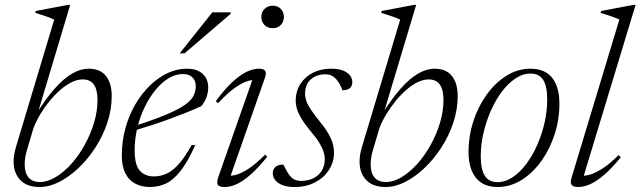

<svg xmlns="http://www.w3.org/2000/svg" viewBox="-20 -740 2569 770"><path d="M88.5 -139.5Q83.5 -123 81.2 -108Q79 -93 79 -80Q79 -46.5 94.5 -28.2Q110 -10 140 -10Q170.5 -10 203 -29.5Q235.5 -49 265.5 -82.2Q295.5 -115.5 319.2 -158.2Q343 -201 357 -247.2Q371 -293.5 371 -339Q371 -380 356.5 -400.8Q342 -421.5 311 -421.5Q290.5 -421.5 267.8 -410.5Q245 -399.5 222.5 -380Q200 -360.5 179.5 -335.5Q159 -310.5 142 -282.5Q125 -254.5 114 -225.5ZM197.5 -661.5Q188 -666 175.8 -670.5Q163.5 -675 149.8 -679.5Q136 -684 121.5 -688.5L123.5 -696L253.5 -720.5H261.5L127 -271.5L121.5 -276.5Q162 -342.5 198.8 -384Q235.5 -425.5 269.5 -445Q303.5 -464.5 335 -464.5Q382 -464.5 405 -435.2Q428 -406 428 -355Q428 -301 410.5 -248.2Q393 -195.5 363 -149Q333 -102.5 295.5 -66.8Q258 -31 217.8 -10.5Q177.5 10 139 10Q87.5 10 61 -18.2Q34.5 -46.5 34.5 -92.5Q34.5 -106.5 37 -120.8Q39.5 -135 44 -150.5Z M713 -443Q683.5 -443 655.5 -425.8Q627.5 -408.5 603 -378.5Q578.5 -348.5 559.8 -309.5Q541 -270.5 530.5 -226.5Q520 -182.5 520 -137.5Q520 -78 541 -55.2Q562 -32.5 597 -32.5Q622.5 -32.5 646.8 -43Q671 -53.5 696 -81Q721 -108.5 748.5 -158.5L763 -158Q733 -91.5 704.5 -55Q676 -18.5 646 -4.2Q616 10 581.5 10Q548.5 10 523 -3.2Q497.5 -16.5 483 -44.5Q468.5 -72.5 468.5 -116Q468.5 -173.5 483 -226Q497.5 -278.5 523 -322Q548.5 -365.5 581.8 -397.5Q615 -429.5 652.5 -447Q690 -464.5 728 -464.5Q758.5 -464.5 777.5 -454.5Q796.5 -444.5 805.8 -427.5Q815 -410.5 815 -390.5Q815 -369.5 808 -350Q801 -330.5 787.5 -314.5Q763 -303 731.5 -290.2Q700 -277.5 664.5 -264.5Q629 -251.5 591.8 -239.2Q554.5 -227 518 -216L519 -234.5Q578.5 -253.5 620.2 -269.8Q662 -286 689.2 -300.2Q716.5 -314.5 732 -327.5Q747.5 -340.5 754.5 -353Q761.5 -365.5 763.5 -378.5Q767 -396.5 762.8 -411Q758.5 -425.5 746.2 -434.2Q734 -443 713 -443ZM700.5 -526 831.5 -690.5H905.5L905 -684.5L720 -526Z M855.5 -30 997 -433.5 1010 -419Q994 -421.5 972 -414.5Q950 -407.5 920.8 -386.8Q891.5 -366 854.5 -326L845.5 -334.5Q882.5 -384.5 913.8 -412.8Q945 -441 970.8 -452.8Q996.5 -464.5 1017 -464.5Q1038 -464.5 1043.5 -455.8Q1049 -447 1042.5 -428L899.5 -19.5L888 -36Q903 -33 925 -38.5Q947 -44 976.5 -63.2Q1006 -82.5 1043.5 -120L1051.5 -111Q1014 -65 983.5 -38.5Q953 -12 928 -1Q903 10 882 10Q858 10 853.2 0.5Q848.5 -9 855.5 -30ZM1028 -672.5Q1028 -685 1033.8 -695Q1039.5 -705 1049.8 -711Q1060 -717 1073.5 -717Q1094.5 -717 1106.5 -704Q1118.5 -691 1118.5 -672.5Q1118.5 -660 1113 -649.5Q1107.5 -639 1097.5 -633Q1087.5 -627 1073.5 -627Q1052.5 -627 1040.2 -640.2Q1028 -653.5 1028 -672.5Z M1116 -80Q1120.5 -73 1125.5 -62.5Q1130.5 -52 1139.5 -39Q1149 -26 1160.8 -20.2Q1172.5 -14.5 1187 -14.5Q1215 -14.5 1236.5 -25Q1258 -35.5 1270.2 -55.2Q1282.5 -75 1282.5 -101.5Q1282.5 -116.5 1277.2 -132.5Q1272 -148.5 1259.8 -168.5Q1247.5 -188.5 1224.5 -215.5Q1202 -242.5 1189.2 -263.8Q1176.5 -285 1171.2 -302.5Q1166 -320 1166 -336.5Q1166 -374.5 1184.8 -403.5Q1203.5 -432.5 1235.5 -448.5Q1267.5 -464.5 1307 -464.5Q1337 -464.5 1355.8 -457Q1374.5 -449.5 1383.8 -437.2Q1393 -425 1393 -410.5Q1393 -401 1388.8 -393.5Q1384.5 -386 1375.8 -382Q1367 -378 1353 -378Q1350.5 -386 1345.8 -396Q1341 -406 1332 -418Q1323 -429.5 1311.5 -435.8Q1300 -442 1285 -442Q1250 -442 1226.8 -422Q1203.5 -402 1203.5 -363.5Q1203.5 -350 1208.5 -335.2Q1213.5 -320.5 1226 -301.5Q1238.5 -282.5 1260.5 -255Q1282.5 -228.5 1295.5 -206.5Q1308.5 -184.5 1314 -165.5Q1319.5 -146.5 1319.5 -128.5Q1319.5 -90 1299.2 -58.5Q1279 -27 1243.2 -8.5Q1207.5 10 1162 10Q1131.5 10 1112.2 2.2Q1093 -5.5 1083.5 -18Q1074 -30.5 1074 -45Q1074 -55.5 1078.8 -63.5Q1083.5 -71.5 1093 -75.8Q1102.5 -80 1116 -80Z M1476 -139.5Q1471 -123 1468.8 -108Q1466.5 -93 1466.5 -80Q1466.5 -46.5 1482 -28.2Q1497.5 -10 1527.5 -10Q1558 -10 1590.5 -29.5Q1623 -49 1653 -82.2Q1683 -115.5 1706.8 -158.2Q1730.5 -201 1744.5 -247.2Q1758.5 -293.5 1758.5 -339Q1758.5 -380 1744 -400.8Q1729.5 -421.5 1698.5 -421.5Q1678 -421.5 1655.2 -410.5Q1632.5 -399.5 1610 -380Q1587.5 -360.5 1567 -335.5Q1546.5 -310.5 1529.5 -282.5Q1512.5 -254.5 1501.5 -225.5ZM1585 -661.5Q1575.5 -666 1563.2 -670.5Q1551 -675 1537.2 -679.5Q1523.5 -684 1509 -688.5L1511 -696L1641 -720.5H1649L1514.5 -271.5L1509 -276.5Q1549.5 -342.5 1586.2 -384Q1623 -425.5 1657 -445Q1691 -464.5 1722.5 -464.5Q1769.5 -464.5 1792.5 -435.2Q1815.5 -406 1815.5 -355Q1815.5 -301 1798 -248.2Q1780.5 -195.5 1750.5 -149Q1720.5 -102.5 1683 -66.8Q1645.5 -31 1605.2 -10.5Q1565 10 1526.5 10Q1475 10 1448.5 -18.2Q1422 -46.5 1422 -92.5Q1422 -106.5 1424.5 -120.8Q1427 -135 1431.5 -150.5Z M2108 -464.5Q2145.5 -464.5 2171.2 -448.5Q2197 -432.5 2210.2 -401.2Q2223.5 -370 2223.5 -324.5Q2223.5 -261 2204.2 -201.2Q2185 -141.5 2151 -94Q2117 -46.5 2071.8 -18.2Q2026.5 10 1975 10Q1937.5 10 1911.8 -6.2Q1886 -22.5 1872.5 -54Q1859 -85.5 1859 -130.5Q1859 -193.5 1878.2 -253.2Q1897.5 -313 1931.8 -360.5Q1966 -408 2011 -436.2Q2056 -464.5 2108 -464.5ZM1974.5 -9.5Q2006.5 -9.5 2036 -29.2Q2065.5 -49 2090.8 -82.8Q2116 -116.5 2134.8 -159.2Q2153.5 -202 2164 -248.5Q2174.5 -295 2174.5 -340Q2174.5 -395 2158.2 -420Q2142 -445 2108 -445Q2076.5 -445 2047 -425.2Q2017.5 -405.5 1992.2 -371.8Q1967 -338 1948.2 -295.2Q1929.5 -252.5 1918.8 -206Q1908 -159.5 1908 -115Q1908 -60 1924.5 -34.8Q1941 -9.5 1974.5 -9.5Z M2464 -662Q2455 -666 2442.8 -670.5Q2430.5 -675 2416.8 -679.5Q2403 -684 2388.5 -688.5L2391 -696L2521 -720.5H2529L2317 -21.5L2305.5 -36Q2320.5 -33 2342.8 -38.8Q2365 -44.5 2394.8 -63.2Q2424.5 -82 2461 -118L2469.5 -109Q2432.5 -64 2402 -38Q2371.5 -12 2346.2 -1Q2321 10 2300.5 10Q2278.5 10 2272.2 1.2Q2266 -7.5 2272.5 -28.5Z"/></svg>

Font: Newsreader 36pt Light
Style: Italic
Weight: 300
Italic angle: -17°
Designer: Hugues Gentile
Foundry: Production Type
Version: Version 1.003